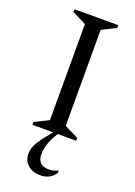

<svg xmlns="http://www.w3.org/2000/svg" viewBox="-168 -725 726 1030"><g transform="rotate(20 195.0 -210.0)"><path d="M70 0V-16L150 -56V-604L70 -644V-660H320V-644L240 -604V-56L320 -16V0H215Q169 72 169 130Q169 195 234 195Q245 195 257.5 192.5Q270 190 284 183H287V195Q258 240 202 240Q158 240 130.5 216Q103 192 103 152Q103 116 127 80Q151 44 189 0Z"/></g></svg>

Font: Spectral
Style: Regular
Weight: 400
Designer: Jean-Baptiste Levee
Foundry: Production Type
Version: Version 1.002